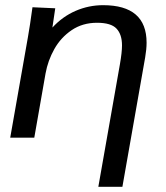

<svg xmlns="http://www.w3.org/2000/svg" viewBox="-20 -532 640 742"><path d="M105.5 -504 193.5 -500 182.5 -425.5Q221.5 -468 272.2 -490Q323 -512 378.5 -512Q546.5 -512 546.5 -367Q546.5 -342 541 -310L453 190H360L443.5 -284Q451.5 -330 451.5 -356.5Q451.5 -399 430.2 -421.5Q409 -444 355 -444Q299 -444 257 -415.5Q215 -387 190 -342.5Q165 -298 156 -248L112.5 0H19.5L88 -389Q95.5 -430.5 105.5 -504Z"/></svg>

Font: JuliaMono SemiBoldItalic
Style: Regular
Weight: 600
Italic angle: -9°
Monospace: yes
Designer: cormullion
Foundry: corm
Version: Version 0.049; ttfautohint (v1.8.4)